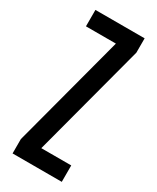

<svg xmlns="http://www.w3.org/2000/svg" viewBox="-182 -755 664 811"><g transform="rotate(30 150.0 -350.0)"><path d="M30 0V-70L176 -620H30V-700H270V-630L124 -80H270V0Z"/></g></svg>

Font: Tektur Condensed
Style: Regular
Weight: 400
Width: 3
Designer: Adam Jagosz
Foundry: Adam Jagosz
Version: Version 1.005;gftools[0.9.30]